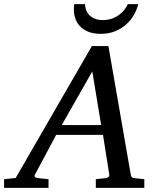

<svg xmlns="http://www.w3.org/2000/svg" viewBox="-73 -910 766 930"><path d="M374 -564 226.1 -304.2H417ZM391.1 0V-42L437 -46.9Q459 -49.8 456.1 -65.9L425.8 -256.8H199.2L97.2 -65.9Q91.8 -56.2 96.9 -52.2Q102.1 -48.3 116.2 -46.9L162.1 -42V0H-53.2V-42L2.9 -47.9L372.1 -687H452.1L560.1 -65.9Q561.5 -56.2 565.4 -52Q569.3 -47.9 580.1 -46.9L626 -42V0ZM596.7 -890.1Q590.8 -864.7 576.4 -839.1Q562 -813.5 539.3 -792.7Q516.6 -772 485.6 -759Q454.6 -746.1 415 -746.1Q379.4 -746.1 354.5 -756.3Q329.6 -766.6 314.2 -783.2Q298.8 -799.8 291.7 -820.8Q284.7 -841.8 284.7 -863.3Q284.7 -869.1 285.2 -876Q285.6 -882.8 286.6 -890.1H338.9Q339.8 -868.2 347.9 -853.3Q356 -838.4 368.2 -829.3Q380.4 -820.3 395.3 -816.4Q410.2 -812.5 424.8 -812.5Q439.9 -812.5 457.3 -816.4Q474.6 -820.3 491 -829.6Q507.3 -838.9 521.7 -853.8Q536.1 -868.7 545.9 -890.1Z"/></svg>

Font: Charis SIL Phon
Style: Italic
Weight: 400
Italic angle: -11°
Foundry: SIL International
Version: Version 5.000